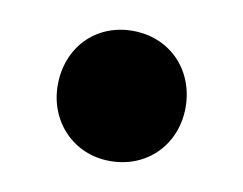

<svg xmlns="http://www.w3.org/2000/svg" viewBox="-40 -531 407 321"><g transform="rotate(10 163.5 -370.5)"><path d="M163 -481C100 -481 55 -434 55 -370C55 -309 100 -260 163 -260C227 -260 272 -308 272 -370C272 -433 227 -481 163 -481Z"/></g></svg>

Font: Glow Sans SC Condensed Medium
Style: Regular
Weight: 600
Width: 3
Designer: Ryoko NISHIZUKA (kana, bopomofo & ideographs); Paul D. Hunt (Latin, Greek & Cyrillic); Sandoll Communications, Soo-young
Version: Version 0.93